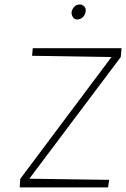

<svg xmlns="http://www.w3.org/2000/svg" viewBox="-20 -818 550 838"><path d="M66 0 68.5 -37.5 466.5 -569 120 -574.5 123 -607.5H510.5L507 -569L108 -38L456.5 -33L451.5 0ZM317 -733Q304.5 -733 298 -743.5Q291.5 -754 292.5 -765Q293.5 -775.5 302.8 -787Q312 -798.5 329.5 -798.5Q337 -798.5 346.2 -791.2Q355.5 -784 354 -769Q352 -752 341 -742.5Q330 -733 317 -733Z"/></svg>

Font: Karla ExtraLight
Style: Italic
Weight: 250
Italic angle: -8°
Designer: Jonathan Pinhorn
Version: Version 2.004;gftools[0.9.33]